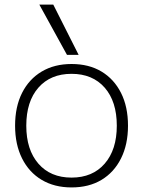

<svg xmlns="http://www.w3.org/2000/svg" viewBox="-20 -810 626 840"><path d="M293 10Q218 10 162.5 -23Q107 -56 76.5 -117Q46 -178 46 -260Q46 -343 76.5 -403.5Q107 -464 162.5 -497Q218 -530 293 -530Q369 -530 424 -497Q479 -464 509.5 -403.5Q540 -343 540 -260Q540 -178 509.5 -117Q479 -56 424 -23Q369 10 293 10ZM293 -33Q385 -33 438 -94Q491 -155 491 -260Q491 -366 438 -426.5Q385 -487 293 -487Q201 -487 148 -426.5Q95 -366 95 -260Q95 -155 148 -94Q201 -33 293 -33ZM273 -570 152 -790H213L324 -570Z"/></svg>

Font: M PLUS 2 Thin Light
Style: Regular
Weight: 300
Version: Version 1.001